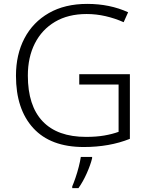

<svg xmlns="http://www.w3.org/2000/svg" viewBox="-20 -745 764 986"><path d="M387 -364H647V-32Q542 10 410 10Q240 10 151 -87Q62 -184 62 -356Q62 -465 105.5 -548Q149 -631 231 -678Q313 -725 428 -725Q544 -725 638 -682L615 -631Q570 -651 522 -662Q474 -673 425 -673Q330 -673 262.5 -633Q195 -593 159 -522Q123 -451 123 -357Q123 -202 199 -122Q275 -42 422 -42Q474 -42 515 -49Q556 -56 589 -68V-311H387ZM453 68Q445 101 426 144Q407 187 383 221H351V212Q358 196 367.5 168.5Q377 141 384.5 111.5Q392 82 395 61H453Z"/></svg>

Font: Noto Sans Thai Looped Light
Style: Regular
Weight: 300
Designer: Sasikarn Vongin, Ben Mitchell
Foundry: The Fontpad Ltd
Version: Version 1.001; ttfautohint (v1.8.4.7-5d5b)